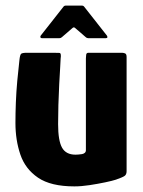

<svg xmlns="http://www.w3.org/2000/svg" viewBox="-20 -660 511 684"><path d="M245 4Q161 4 115.5 -27Q70 -58 52.5 -109.5Q35 -161 35 -222Q35 -257 36.5 -295Q38 -333 41.5 -371.5Q45 -410 49 -444Q51 -465 55.5 -468.5Q60 -472 76 -472H170Q185 -472 192 -471.5Q199 -471 196 -451Q196 -447 194.5 -422Q193 -397 191 -360.5Q189 -324 188 -286Q187 -248 187 -218Q187 -159 201 -134Q215 -109 249 -109Q253 -109 259.5 -109.5Q266 -110 272 -111Q278 -112 282 -115.5Q286 -119 286 -125V-452Q286 -458 287 -465Q288 -472 295 -472H415Q419 -472 425 -470Q431 -468 431 -457V-50Q431 -38 423.5 -33Q416 -28 393 -20Q381 -16 355 -10.5Q329 -5 299.5 -0.5Q270 4 245 4ZM129 -524Q125 -524 124 -527Q123 -530 125 -533L206 -636Q209 -640 214 -640H272Q277 -640 280 -636L361 -533Q363 -530 362.5 -527Q362 -524 357 -524H294Q289 -524 285 -528L248 -560Q243 -565 238 -560L201 -528Q197 -524 192 -524Z"/></svg>

Font: Glory Thin ExtraBold
Style: Regular
Weight: 800
Version: Version 1.011